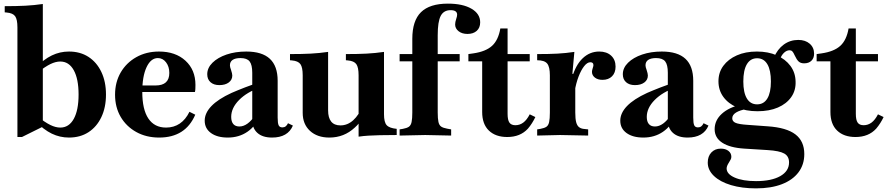

<svg xmlns="http://www.w3.org/2000/svg" viewBox="-20 -744 4889 1058"><path d="M360 14Q310 14 265.5 -7.5Q221 -29 175 -76L187 -102Q229 -69 258 -55Q287 -41 312 -41Q360 -41 386.5 -89Q413 -137 413 -223Q413 -309 386.5 -357Q360 -405 312 -405Q287 -405 258 -391Q229 -377 187 -344L175 -370Q221 -417 265.5 -438.5Q310 -460 360 -460Q422 -460 467.5 -430.5Q513 -401 538.5 -347.5Q564 -294 564 -223Q564 -152 538.5 -98.5Q513 -45 467.5 -15.5Q422 14 360 14ZM76 11V-593Q76 -637 63.5 -654.5Q51 -672 17 -675L6 -676V-710Q71 -710 119.5 -712.5Q168 -715 216 -722V-46L101 11Z M857 14Q786 14 731 -16.5Q676 -47 645 -100Q614 -153 614 -222Q614 -291 645 -344.5Q676 -398 731 -429Q786 -460 856 -460Q947 -460 1002 -409.5Q1057 -359 1057 -276Q1057 -266 1056.5 -254.5Q1056 -243 1054 -237H700L702 -273H837Q913 -273 913 -342Q913 -377 895 -400.5Q877 -424 850 -424Q811 -424 787.5 -373.5Q764 -323 764 -238Q764 -141 797.5 -91Q831 -41 895 -41Q938 -41 970.5 -63Q1003 -85 1024 -128L1056 -112Q1002 14 857 14Z M1479 14Q1427 14 1398.5 -11.5Q1370 -37 1370 -83V-343Q1370 -387 1355.5 -405.5Q1341 -424 1305 -424Q1277 -424 1262 -414Q1247 -404 1247 -384Q1247 -379 1248.5 -373Q1250 -367 1253 -359Q1260 -338 1260 -328Q1260 -304 1240.5 -289.5Q1221 -275 1189 -275Q1158 -275 1140 -291Q1122 -307 1122 -335Q1122 -370 1151 -398.5Q1180 -427 1228.5 -443.5Q1277 -460 1337 -460Q1424 -460 1467 -420Q1510 -380 1510 -299V-96Q1510 -65 1515.5 -53.5Q1521 -42 1536 -42Q1547 -42 1554.5 -48Q1562 -54 1567 -65L1594 -52Q1566 14 1479 14ZM1235 14Q1177 14 1142.5 -11Q1108 -36 1108 -79Q1108 -121 1145 -159.5Q1182 -198 1256 -232Q1288 -246 1330.5 -262.5Q1373 -279 1413 -291L1414 -262Q1341 -237 1297.5 -193Q1254 -149 1254 -100Q1254 -74 1265.5 -60.5Q1277 -47 1299 -47Q1322 -47 1344 -63Q1366 -79 1384 -107Q1402 -135 1412 -170L1418 -113Q1390 -50 1343.5 -18Q1297 14 1235 14Z M1795 14Q1728 14 1688 -23Q1648 -60 1648 -122V-329Q1648 -373 1635.5 -390.5Q1623 -408 1589 -411L1578 -412V-446Q1643 -446 1691.5 -448.5Q1740 -451 1788 -458V-136Q1788 -95 1805 -74Q1822 -53 1856 -53Q1895 -53 1926.5 -81.5Q1958 -110 1981 -165H2007Q1998 -128 1979.5 -96Q1961 -64 1935 -41Q1876 14 1795 14ZM1956 9V-329Q1956 -373 1943.5 -390.5Q1931 -408 1897 -411L1886 -412V-446Q1951 -446 1999.5 -448.5Q2048 -451 2096 -458V-114Q2096 -71 2110.5 -54.5Q2125 -38 2166 -34V0Q2109 0 2072.5 1Q2036 2 2010 3.5Q1984 5 1956 9Z M2182 3V-31L2200 -34Q2222 -38 2233 -45.5Q2244 -53 2248 -71.5Q2252 -90 2252 -124V-530Q2252 -630 2300 -677Q2348 -724 2448 -724Q2530 -724 2578 -696Q2626 -668 2626 -621Q2626 -591 2607 -574Q2588 -557 2556 -557Q2526 -557 2507 -572Q2488 -587 2488 -609Q2488 -622 2494 -640Q2499 -654 2499 -663Q2499 -688 2463 -688Q2425 -688 2408.5 -656.5Q2392 -625 2392 -550V-124Q2392 -90 2396 -72Q2400 -54 2411 -46.5Q2422 -39 2444 -35L2466 -31V3L2323 0ZM2182 -406V-446H2291V-406ZM2349 -406V-446H2513V-406Z M2775 11Q2711 11 2674 -24.5Q2637 -60 2637 -127V-406H2561V-446L2589 -450Q2657 -460 2691.5 -491.5Q2726 -523 2737 -587H2777V-117Q2777 -83 2787 -68.5Q2797 -54 2820 -54Q2844 -54 2863.5 -68.5Q2883 -83 2899 -114L2930 -99Q2922 -82 2911.5 -65.5Q2901 -49 2889 -35Q2847 11 2775 11ZM2767 -406V-446H2899V-406Z M2940 3V-31L2958 -34Q2980 -38 2991 -45.5Q3002 -53 3006 -71.5Q3010 -90 3010 -124V-329Q3010 -376 2995 -394Q2980 -412 2940 -412V-446Q3006 -446 3052 -448.5Q3098 -451 3145 -458L3134 -337H3150V-124Q3150 -89 3155 -70.5Q3160 -52 3170 -44Q3180 -36 3194 -34L3221 -31V3L3066 0ZM3147 -241 3132 -315Q3152 -386 3191 -423Q3230 -460 3282 -460Q3323 -460 3347.5 -437.5Q3372 -415 3372 -377Q3372 -343 3352.5 -323.5Q3333 -304 3300 -304Q3274 -304 3258 -316.5Q3242 -329 3242 -348Q3242 -353 3243 -357Q3244 -361 3246 -368Q3248 -375 3249 -378Q3250 -381 3250 -385Q3250 -401 3233 -401Q3216 -401 3199 -379.5Q3182 -358 3168 -321.5Q3154 -285 3147 -241Z M3769 14Q3717 14 3688.5 -11.5Q3660 -37 3660 -83V-343Q3660 -387 3645.5 -405.5Q3631 -424 3595 -424Q3567 -424 3552 -414Q3537 -404 3537 -384Q3537 -379 3538.5 -373Q3540 -367 3543 -359Q3550 -338 3550 -328Q3550 -304 3530.5 -289.5Q3511 -275 3479 -275Q3448 -275 3430 -291Q3412 -307 3412 -335Q3412 -370 3441 -398.5Q3470 -427 3518.5 -443.5Q3567 -460 3627 -460Q3714 -460 3757 -420Q3800 -380 3800 -299V-96Q3800 -65 3805.5 -53.5Q3811 -42 3826 -42Q3837 -42 3844.5 -48Q3852 -54 3857 -65L3884 -52Q3856 14 3769 14ZM3525 14Q3467 14 3432.5 -11Q3398 -36 3398 -79Q3398 -121 3435 -159.5Q3472 -198 3546 -232Q3578 -246 3620.5 -262.5Q3663 -279 3703 -291L3704 -262Q3631 -237 3587.5 -193Q3544 -149 3544 -100Q3544 -74 3555.5 -60.5Q3567 -47 3589 -47Q3612 -47 3634 -63Q3656 -79 3674 -107Q3692 -135 3702 -170L3708 -113Q3680 -50 3633.5 -18Q3587 14 3525 14Z M4146 294Q4068 294 4008 276Q3948 258 3914 225.5Q3880 193 3880 152Q3880 117 3900 96Q3920 75 3952 75Q3978 75 3994 87.5Q4010 100 4010 120Q4010 128 4006.5 134.5Q4003 141 3997 151Q3984 171 3984 184Q3984 215 4028.5 234.5Q4073 254 4146 254Q4231 254 4279.5 226.5Q4328 199 4328 151Q4328 117 4301.5 102Q4275 87 4210 83L4082 75Q4002 70 3960 42.5Q3918 15 3918 -32Q3918 -81 3957.5 -117Q3997 -153 4066 -168L4097 -144Q4057 -137 4036 -124Q4015 -111 4015 -92Q4015 -75 4033.5 -67Q4052 -59 4100 -56L4210 -48Q4314 -41 4363 -3.5Q4412 34 4412 105Q4412 163 4380 205.5Q4348 248 4288.5 271Q4229 294 4146 294ZM4154 -131Q4090 -131 4041.5 -152Q3993 -173 3966 -210Q3939 -247 3939 -296Q3939 -345 3966 -381.5Q3993 -418 4040.5 -439Q4088 -460 4151 -460Q4213 -460 4260.5 -439Q4308 -418 4335.5 -381Q4363 -344 4364 -295Q4366 -246 4340 -209Q4314 -172 4266.5 -151.5Q4219 -131 4154 -131ZM4152 -169Q4189 -169 4208.5 -201.5Q4228 -234 4228 -295Q4228 -357 4208.5 -390Q4189 -423 4152 -423Q4115 -423 4095.5 -390Q4076 -357 4076 -295Q4076 -234 4095.5 -201.5Q4115 -169 4152 -169ZM4411 -395Q4392 -395 4381 -405Q4370 -415 4359 -439Q4352 -455 4346 -461Q4340 -467 4331 -467Q4315 -467 4300.5 -453.5Q4286 -440 4277 -415L4244 -426Q4264 -473 4299 -498.5Q4334 -524 4379 -524Q4418 -524 4442 -503Q4466 -482 4466 -448Q4466 -424 4451.5 -409.5Q4437 -395 4411 -395Z M4694 11Q4630 11 4593 -24.5Q4556 -60 4556 -127V-406H4480V-446L4508 -450Q4576 -460 4610.5 -491.5Q4645 -523 4656 -587H4696V-117Q4696 -83 4706 -68.5Q4716 -54 4739 -54Q4763 -54 4782.5 -68.5Q4802 -83 4818 -114L4849 -99Q4841 -82 4830.5 -65.5Q4820 -49 4808 -35Q4766 11 4694 11ZM4686 -406V-446H4818V-406Z"/></svg>

Font: Baskervville
Style: Bold
Weight: 700
Version: Version 1.100